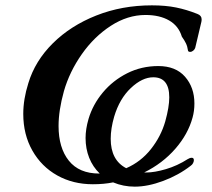

<svg xmlns="http://www.w3.org/2000/svg" viewBox="-20 -684 793 718"><path d="M734 -612Q734 -606 733 -602L720 -547L710 -505Q708 -499 702.5 -494.5Q697 -490 691 -490Q684 -490 683 -495Q681 -510 675.5 -521.5Q670 -533 660 -547Q648 -587 612.5 -607.5Q577 -628 524 -628Q457 -628 394.5 -587.5Q332 -547 286 -481.5Q240 -416 219 -343Q199 -271 199 -213Q199 -131 237.5 -83Q276 -35 351 -35H353Q327 -60 313.5 -94Q300 -128 300 -168Q300 -201 311 -239Q327 -293 364.5 -338Q402 -383 455.5 -410Q509 -437 572 -437Q637 -437 672 -397Q707 -357 707 -297Q707 -269 700 -244Q683 -182 635.5 -127.5Q588 -73 519 -39H528Q558 -39 600.5 -51.5Q643 -64 682 -89Q690 -94 697 -94Q705 -94 705 -85Q705 -80 702 -74Q699 -68 693 -64Q648 -29 590.5 -7.5Q533 14 484 14Q441 14 403 -2Q369 5 327 5Q253 5 194 -28Q135 -61 101 -121Q67 -181 67 -258Q67 -313 86 -373Q111 -456 177.5 -522Q244 -588 340 -626Q436 -664 548 -664Q599 -664 638.5 -656Q678 -648 718 -632Q734 -626 734 -612ZM394 -165Q394 -85 452 -55Q507 -79 544.5 -126.5Q582 -174 598 -230Q613 -284 613 -320Q613 -395 553 -395Q512 -395 469.5 -355Q427 -315 407 -248Q394 -203 394 -165Z"/></svg>

Font: EB Garamond SemiBold
Style: Italic
Weight: 600
Italic angle: -17.2°
Designer: Georg Duffner and Octavio Pardo
Foundry: Georg Duffner
Version: Version 1.000